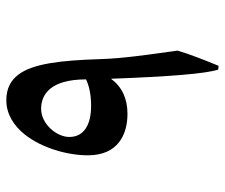

<svg xmlns="http://www.w3.org/2000/svg" viewBox="-72 -638 711 607"><g transform="rotate(-90 283.5 -334.5)"><path d="M379 1C399 -48 416 -91 427 -129C413 -229 402 -304 400 -376C396 -498 386 -586 351 -632C332 -657 306 -670 270 -670C227 -670 190 -647 162 -612C119 -558 96 -477 96 -412C96 -316 163 -287 227 -287C275 -287 312 -304 338 -339C345 -152 354 -40 367 0ZM252 -402C195 -402 154 -423 154 -471C154 -511 195 -560 243 -560C287 -560 336 -532 336 -418C315 -408 288 -402 252 -402Z"/></g></svg>

Font: Noto Nastaliq Urdu
Style: Regular
Weight: 400
Designer: Monotype Design Team (Patrick Giasson: type design, Kamal Mansour: OpenType code, Glenda Bellarosa). Updated by Simon Co
Foundry: Monotype Imaging Inc., Simon Cozens
Version: Version 3.009